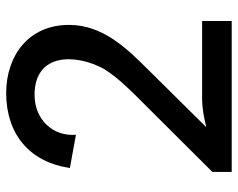

<svg xmlns="http://www.w3.org/2000/svg" viewBox="-96 -692 787 636"><g transform="rotate(-90 298.0 -373.5)"><path d="M547 -98H291C259 -98 226 -92 195 -84L383 -274C457 -348 534 -427 534 -539C534 -673 432 -747 308 -747C171 -747 79 -668 60 -536L170 -516C164 -595 223 -653 302 -653C444 -653 438 -513 388 -423C362 -382 330 -348 296 -314L47 -64V0H547Z"/></g></svg>

Font: Spoqa Han Sans Neo Medium
Style: Regular
Weight: 500
Designer: [Spoqa Han Sans Neo] Dong-huui Kim  Younghwa Kang  Yujin Lee  [Noto Sans] Ryoko NISHIZUKA  (kana & ideographs); Paul D. 
Foundry: Spoqa (http://www.spoqa-han-sans.com)
Version: Version 1.000